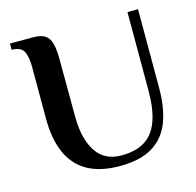

<svg xmlns="http://www.w3.org/2000/svg" viewBox="-99 -763 893 876"><g transform="rotate(-15 347.0 -325.0)"><path d="M362 10Q272 10 212 -23Q152 -56 122 -122.5Q92 -189 92 -288V-530Q92 -573 81 -600Q70 -627 31 -630H22V-660H132Q167 -660 186.5 -648Q206 -636 214 -608Q222 -580 222 -530L223 -258Q224 -154 263.5 -94.5Q303 -35 382 -35Q450 -35 493 -62Q536 -89 556.5 -145Q577 -201 577 -288V-660H627V-288Q627 -194 601.5 -127.5Q576 -61 518 -25.5Q460 10 362 10Z"/></g></svg>

Font: El Messiri
Style: Regular
Weight: 400
Designer: Mohamed Gaber
Foundry: Kief Type Foundry
Version: Version 2.020